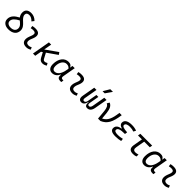

<svg xmlns="http://www.w3.org/2000/svg" viewBox="631 -2984 5183 5183"><g transform="rotate(45 3222.5 -392.5)"><path d="M272.5 9.8C437.5 9.8 535.2 -71.3 535.2 -208.5C535.2 -388.7 306.6 -441.9 306.6 -584.5C306.6 -637.7 341.3 -665.5 406.2 -665.5C462.4 -665.5 515.6 -638.2 566.4 -583L617.2 -649.4C557.1 -711.4 487.8 -742.2 407.7 -742.2C287.1 -742.2 221.2 -685.5 221.2 -580.6C221.2 -518.1 241.7 -473.1 270.5 -436.5C136.7 -366.7 57.1 -286.1 57.1 -168.5C57.1 -60.1 141.6 9.8 272.5 9.8ZM325.7 -380.4C386.2 -327.6 450.2 -284.7 450.2 -201.2C450.2 -116.7 388.7 -66.9 285.2 -66.9C197.8 -66.9 142.1 -109.4 142.1 -175.3C142.1 -256.3 208 -317.9 325.7 -380.4Z M1065.4 -95.7C1028.8 -74.7 1006.3 -66.9 971.2 -66.9C906.2 -66.9 874 -98.1 877.9 -157.7C882.3 -225.6 920.9 -275.4 937.5 -345.2C966.8 -464.4 912.6 -527.3 786.1 -527.3C747.6 -527.3 709 -524.4 670.9 -513.7L681.2 -440.4C710.9 -448.2 740.7 -451.7 770.5 -451.7C840.8 -451.7 870.1 -418.5 854 -355C838.9 -293.9 797.4 -226.1 793 -153.3C786.1 -46.4 843.3 9.8 958.5 9.8C1013.7 9.8 1054.2 -8.3 1092.8 -31.2Z M1209 0H1294.9L1327.6 -186L1370.1 -215.3L1440.4 -81.1C1475.6 -14.2 1514.2 9.8 1572.3 9.8C1620.6 9.8 1658.2 -2.9 1704.6 -34.7L1667.5 -97.2C1635.3 -75.7 1611.8 -66.9 1583.5 -66.9C1555.2 -66.9 1535.6 -80.1 1517.1 -116.2L1438.5 -263.7L1729 -466.8L1683.6 -531.2L1346.2 -292L1386.2 -517.6H1300.3Z M2187 -444.3H2181.6C2160.6 -492.2 2126.5 -522.5 2050.3 -522.5C1893.6 -522.5 1789.6 -385.3 1789.6 -179.2C1789.6 -59.1 1844.7 10.3 1941.9 10.3C2029.3 10.3 2098.6 -39.6 2136.7 -128.4H2148.4C2136.2 -32.7 2168.5 4.9 2262.2 4.9H2293L2305.7 -66.9H2283.7C2227.1 -66.9 2210.4 -91.3 2220.2 -147L2285.2 -517.6H2200.2ZM2055.2 -445.8C2117.2 -445.8 2153.8 -417.5 2176.8 -386.2L2166 -325.7C2136.2 -157.7 2061.5 -66.4 1965.3 -66.4C1908.2 -66.4 1874.5 -110.4 1874.5 -188C1874.5 -335 1947.3 -445.8 2055.2 -445.8Z M2823.2 -95.7C2786.6 -74.7 2764.2 -66.9 2729 -66.9C2664.1 -66.9 2631.8 -98.1 2635.7 -157.7C2640.1 -225.6 2678.7 -275.4 2695.3 -345.2C2724.6 -464.4 2670.4 -527.3 2543.9 -527.3C2505.4 -527.3 2466.8 -524.4 2428.7 -513.7L2439 -440.4C2468.8 -448.2 2498.5 -451.7 2528.3 -451.7C2598.6 -451.7 2627.9 -418.5 2611.8 -355C2596.7 -293.9 2555.2 -226.1 2550.8 -153.3C2543.9 -46.4 2601.1 9.8 2716.3 9.8C2771.5 9.8 2812 -8.3 2850.6 -31.2Z M3284.7 9.8C3364.3 9.8 3416.5 -45.9 3434.1 -146.5L3499.5 -517.6H3414.1L3349.1 -146.5C3339.4 -93.3 3316.4 -64 3281.2 -64C3240.7 -64 3226.6 -86.9 3236.8 -144.5L3285.2 -419.9H3210.9L3162.6 -145C3152.3 -87.4 3127.4 -64 3089.4 -64C3054.7 -64 3041.5 -93.3 3050.8 -146.5L3116.2 -517.6H3030.8L2965.3 -146.5C2947.8 -45.9 2980.5 9.8 3060.1 9.8C3127 9.8 3169.4 -36.6 3195.8 -139.2H3200.2C3189.9 -36.6 3215.8 9.8 3284.7 9.8ZM3255.9 -609.4H3337.9L3467.3 -794.9H3366.2Z M3692.4 0.5 3697.8 -1.5 3696.3 0.5 3783.7 0C3964.4 -76.7 4038.1 -212.4 4080.1 -517.6H3992.2C3961.9 -268.6 3907.7 -146 3768.1 -78.6L3748.5 -281.2C3734.9 -415.5 3690.4 -497.6 3608.9 -527.3L3567.4 -457C3627.4 -433.1 3657.2 -373 3668.5 -253.4Z M4359.9 9.8C4439.9 9.8 4508.3 1 4562 -13.7L4553.7 -87.9C4509.8 -77.6 4457.5 -64.9 4377 -64.9C4290.5 -64.9 4248 -85.4 4248 -126.5C4248 -194.3 4337.9 -219.7 4474.6 -219.7H4500.5L4510.7 -293.5C4376.5 -298.8 4309.1 -325.2 4309.1 -370.6C4309.1 -432.1 4380.4 -452.6 4460 -452.6C4517.1 -452.6 4567.4 -443.8 4613.3 -425.8L4649.9 -494.6C4597.7 -516.6 4535.2 -527.3 4462.4 -527.3C4331.5 -527.3 4223.6 -488.3 4223.6 -378.4C4223.6 -324.7 4260.3 -288.1 4334 -267.6L4332 -257.8C4232.4 -244.1 4161.6 -200.2 4161.6 -106.4C4161.6 -28.3 4227.5 9.8 4359.9 9.8Z M5032.7 9.8C5074.7 9.8 5112.3 3.4 5149.4 -10.3L5152.8 -85.4C5109.9 -73.2 5076.7 -66.9 5050.8 -66.9C4981.4 -66.9 4954.6 -105 4968.8 -184.1L5013.7 -440.9H5228.5L5241.7 -517.6H4790.5L4777.3 -440.9H4928.2L4882.8 -181.2C4859.9 -51.8 4908.2 9.8 5032.7 9.8Z M5702.6 -444.3H5697.3C5676.3 -492.2 5642.1 -522.5 5565.9 -522.5C5409.2 -522.5 5305.2 -385.3 5305.2 -179.2C5305.2 -59.1 5360.4 10.3 5457.5 10.3C5544.9 10.3 5614.3 -39.6 5652.3 -128.4H5664.1C5651.9 -32.7 5684.1 4.9 5777.8 4.9H5808.6L5821.3 -66.9H5799.3C5742.7 -66.9 5726.1 -91.3 5735.8 -147L5800.8 -517.6H5715.8ZM5570.8 -445.8C5632.8 -445.8 5669.4 -417.5 5692.4 -386.2L5681.6 -325.7C5651.9 -157.7 5577.1 -66.4 5481 -66.4C5423.8 -66.4 5390.1 -110.4 5390.1 -188C5390.1 -335 5462.9 -445.8 5570.8 -445.8Z M6338.9 -95.7C6302.2 -74.7 6279.8 -66.9 6244.6 -66.9C6179.7 -66.9 6147.5 -98.1 6151.4 -157.7C6155.8 -225.6 6194.3 -275.4 6210.9 -345.2C6240.2 -464.4 6186 -527.3 6059.6 -527.3C6021 -527.3 5982.4 -524.4 5944.3 -513.7L5954.6 -440.4C5984.4 -448.2 6014.2 -451.7 6043.9 -451.7C6114.3 -451.7 6143.6 -418.5 6127.4 -355C6112.3 -293.9 6070.8 -226.1 6066.4 -153.3C6059.6 -46.4 6116.7 9.8 6231.9 9.8C6287.1 9.8 6327.6 -8.3 6366.2 -31.2Z"/></g></svg>

Font: Cascadia Code PL SemiLight
Style: Italic
Weight: 350
Italic angle: -10°
Monospace: yes
Designer: Aaron Bell
Foundry: Saja Typeworks
Version: Version 2404.023